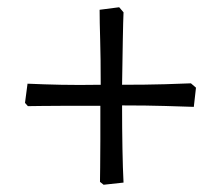

<svg xmlns="http://www.w3.org/2000/svg" viewBox="-20 -508 610 530"><path d="M266 2 256 -6Q256 -14 256.5 -45.5Q257 -77 257 -122Q257 -167 257 -216Q211 -216 168 -216Q125 -216 95.5 -215.5Q66 -215 57 -215L49 -224L56 -277Q101 -275 148.5 -274Q196 -273 258 -274Q258 -348 256.5 -398.5Q255 -449 255 -481L309 -488L321 -474Q320 -453 319 -397.5Q318 -342 317 -274Q383 -274 435.5 -275.5Q488 -277 507 -278L521 -266L515 -213Q484 -214 434.5 -215.5Q385 -217 317 -217Q317 -154 318 -98Q319 -42 321 -4Z"/></svg>

Font: Labrada Medium
Style: Regular
Weight: 500
Designer: Mercedes Jáuregui
Foundry: Omnibus-Type Team
Version: Version 1.000; ttfautohint (v1.8.4.7-5d5b)